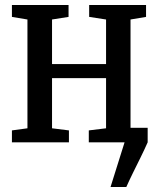

<svg xmlns="http://www.w3.org/2000/svg" viewBox="-20 -573 636 773"><path d="M425 180 481.5 0 460 -58.5H574.5V0Q561.5 29.5 546 60.8Q530.5 92 515.5 122.5Q500.5 153 488.5 180ZM28 0V-48L90.5 -56.5V-494.5L28 -505V-553H256V-505L189.5 -494.5V-315H407V-494.5L339 -505V-553H568V-505L505.5 -494.5V-56.5L568.5 -48V0H337.5V-48L407 -56.5V-258.5H189.5V-56.5L257.5 -48V0Z"/></svg>

Font: Merriweather 24pt SemiCondensed
Style: Regular
Weight: 400
Width: 4
Designer: Eben Sorkin
Foundry: Eben Sorkin
Version: Version 2.100